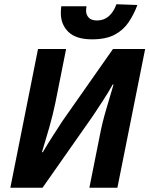

<svg xmlns="http://www.w3.org/2000/svg" viewBox="-20 -882 702 902"><path d="M28.6 0 158.6 -651.8H290.6L240.7 -401.9Q229.2 -345.2 211.2 -282.2Q193.2 -219.1 177.1 -167H181.1Q205.4 -208.2 227.8 -242.8Q250.2 -277.4 273.1 -313L510.8 -651.8H661.9L531.5 0H399.9L449.8 -249.8Q460.8 -307.5 479.1 -368.7Q497.4 -429.8 513.4 -484.8H509.4Q486.1 -443.2 463.7 -409.3Q441.3 -375.4 417.4 -338.8L179.8 0ZM412.4 -697.2Q337.4 -697.2 301.6 -731.9Q265.8 -766.7 265.8 -819.9Q265.8 -826.7 266.3 -835.1Q266.8 -843.5 267.8 -852.5H386.4Q385.4 -845.1 384.9 -841Q384.4 -837 384.4 -831.8Q384.4 -812.8 396.7 -799.3Q409 -785.8 436.1 -785.8Q467.7 -785.8 490.8 -805.6Q513.9 -825.4 526.9 -862.1L625.5 -858.5Q608.9 -814.1 584.2 -777.5Q559.6 -740.9 518.9 -719.1Q478.1 -697.2 412.4 -697.2Z"/></svg>

Font: Source Sans 3 VF
Style: Italic
Weight: 200
Italic angle: -11°
Designer: Paul D. Hunt
Foundry: Adobe Systems Incorporated
Version: Version 3.042;hotconv 1.0.118;makeotfexe 2.5.65603